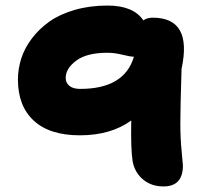

<svg xmlns="http://www.w3.org/2000/svg" viewBox="-20 -690 740 695"><path d="M571.8 -15.1Q527.8 -15.1 497.6 -40.5Q467.3 -65.9 460 -106.9Q453.1 -148.9 455.1 -253.9Q381.3 -200.2 269 -200.2Q159.7 -200.2 102.3 -253.2Q44.9 -306.2 44.9 -401.9Q44.9 -440.9 57.1 -478.8Q69.3 -516.6 95.7 -551.3Q122.1 -585.9 159.4 -612.3Q196.8 -638.7 251 -654.3Q305.2 -669.9 369.1 -669.9Q462.9 -669.9 499 -616.2Q511.7 -626 533.2 -626Q677.2 -626 637.2 -440.9Q632.8 -301.8 632.8 -243.2Q632.8 -189 637.5 -142.6Q642.1 -96.2 642.1 -90.8Q642.1 -15.1 571.8 -15.1ZM217.8 -408.2Q217.8 -390.1 231.2 -379.2Q244.6 -368.2 270 -368.2Q430.7 -368.2 464.8 -484.9H461.9Q451.7 -484.9 423.1 -491.9Q394.5 -499 369.1 -499Q293.9 -499 255.9 -470.5Q217.8 -441.9 217.8 -408.2Z"/></svg>

Font: Shantell Sans Irregular
Style: Regular
Weight: 800
Designer: Stephen Nixon, Anya Danilova, Shantell Martin
Foundry: Arrow Type
Version: Version 1.006;[9816181b4]